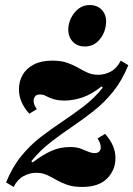

<svg xmlns="http://www.w3.org/2000/svg" viewBox="-20 -730 528 760"><path d="M34 10 4 -8Q29 -69 64 -112Q99 -155 140.5 -187Q182 -219 225.5 -248Q269 -277 310.5 -308.5Q352 -340 387 -383L382 -388Q342 -356 305.5 -344Q269 -332 237 -332Q208 -332 190.5 -338Q173 -344 162 -350Q151 -356 138 -356Q124 -356 118.5 -348Q113 -340 113 -331Q113 -321 117.5 -312Q122 -303 126 -298L96 -280Q76 -302 65.5 -326Q55 -350 55 -376Q55 -408 69.5 -433.5Q84 -459 113.5 -474.5Q143 -490 187 -490Q222 -490 246 -481.5Q270 -473 289 -462Q308 -451 326.5 -442.5Q345 -434 369 -434Q395 -434 419 -447Q443 -460 458 -490L488 -472Q463 -411 428 -367.5Q393 -324 351 -291Q309 -258 265.5 -228.5Q222 -199 180.5 -167Q139 -135 104 -92L109 -87Q150 -118 184 -133Q218 -148 258 -148Q282 -148 298.5 -142Q315 -136 328.5 -130Q342 -124 355 -124Q367 -124 373 -130.5Q379 -137 379 -147Q379 -155 375 -165Q371 -175 366 -182L396 -200Q416 -178 426.5 -154Q437 -130 437 -104Q437 -57 404 -23.5Q371 10 305 10Q270 10 246 1.5Q222 -7 203 -18Q184 -29 165.5 -37.5Q147 -46 123 -46Q98 -46 73.5 -33Q49 -20 34 10ZM316 -546Q283 -546 265 -568.5Q247 -591 251 -625Q256 -659 279 -684.5Q302 -710 335 -710Q368 -710 386 -687.5Q404 -665 399 -631Q395 -597 372.5 -571.5Q350 -546 316 -546Z"/></svg>

Font: Brygada 1918
Style: Bold Italic
Weight: 700
Italic angle: -8°
Designer: Mateusz Machalski | Borys Kosmynka | Przemek Hoffer
Foundry: NIEPODLEGLA 2018
Version: Version 3.006